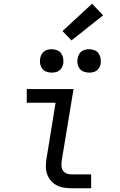

<svg xmlns="http://www.w3.org/2000/svg" viewBox="-20 -1006 640 1026"><path d="M363 0Q341 0 320 -3.5Q299 -7 281.5 -16.5Q264 -26 251 -41.5Q238 -57 231.5 -76.5Q225 -96 225 -117.5Q225 -139 229 -161L277 -457H123V-530H373L310 -149Q308 -135 308.5 -120.5Q309 -106 316 -95Q323 -84 336 -79Q349 -74 363 -74H467V0ZM456 -618Q441 -618 427.5 -623Q414 -628 405.5 -639.5Q397 -651 394.5 -665.5Q392 -680 395 -695Q397 -705 402 -715Q407 -725 416 -731.5Q425 -738 435.5 -740.5Q446 -743 456 -743Q471 -743 485 -737.5Q499 -732 507 -720.5Q515 -709 517.5 -694.5Q520 -680 518 -665Q516 -655 510.5 -645Q505 -635 496 -628.5Q487 -622 476.5 -620Q466 -618 456 -618ZM256 -618Q241 -618 227.5 -623Q214 -628 205.5 -639.5Q197 -651 194.5 -665.5Q192 -680 195 -695Q197 -705 202 -715Q207 -725 216 -731.5Q225 -738 235.5 -740.5Q246 -743 256 -743Q271 -743 285 -737.5Q299 -732 307 -720.5Q315 -709 317.5 -694.5Q320 -680 318 -665Q316 -655 310.5 -645Q305 -635 296 -628.5Q287 -622 276.5 -620Q266 -618 256 -618ZM362 -790 314 -840 472 -986 531 -924Z"/></svg>

Font: Iosevka Curly Extended Oblique
Style: Regular
Weight: 400
Width: 7
Italic angle: -9°
Monospace: yes
Designer: Belleve Invis
Foundry: Belleve Invis
Version: Version 11.1.0; ttfautohint (v1.8.3)